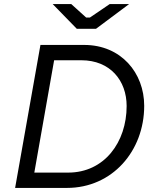

<svg xmlns="http://www.w3.org/2000/svg" viewBox="-20 -920 751 940"><path d="M54 0H308C529 0 686 -180 686 -402C686 -563 573 -700 392 -700H178ZM356 -779H450L612 -900H517L420 -834H402L329 -900H238ZM148 -75 245 -625H378C520 -625 600 -525 600 -401C600 -224 491 -75 314 -75Z"/></svg>

Font: Fixel Display 20240404
Style: Italic
Weight: 400
Italic angle: -10°
Designer: AlfaBravo + MacPaw
Foundry: Kyrylo Tkachov, Marchela Mozhyna, Serhii Makarenko, Maria Weinstein, Zakhar Kryvoshyya
Version: Version 1.211;Glyphs 3.2 (3225)